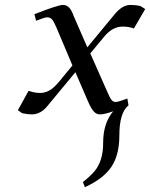

<svg xmlns="http://www.w3.org/2000/svg" viewBox="-20 -464 615 787"><path d="M53.2 -12.2 97.2 -91.8Q121.6 -83 144 -83Q164.1 -83 182.1 -93Q200.2 -103 221.2 -127.9L276.9 -195.8L210.9 -352.1Q200.2 -377.4 192.4 -385.3Q184.6 -393.1 172.9 -393.1Q163.6 -393.1 127.9 -378.9L121.1 -405.8Q217.8 -443.8 237.8 -443.8Q252.4 -443.8 262.9 -433.3Q273.4 -422.9 282.2 -397.9L337.9 -270L450.2 -405.8Q481.4 -443.8 515.1 -443.8Q537.1 -443.8 556.2 -439L575.2 -426.8L528.8 -347.2Q509.3 -355 482.9 -355Q439.5 -355 404.8 -311L350.1 -245.1L418 -91.8Q429.7 -64 436.8 -54.9Q443.8 -45.9 454.1 -45.9Q464.4 -45.9 502 -60.1L506.8 -32.2Q469.2 -2.4 469.2 91.8Q469.2 171.4 436.5 220Q403.8 268.6 328.1 303.2L319.8 282.2Q350.1 258.3 366.9 238.5Q383.8 218.8 393.3 189.9Q402.8 161.1 402.8 121.1Q402.8 41.5 443.8 -7.8Q408.7 4.9 389.2 4.9Q375 4.9 364 -7.6Q353 -20 341.8 -45.9L289.1 -168L178.2 -34.2Q148.9 4.9 109.9 4.9Q94.2 4.9 70.8 0Z"/></svg>

Font: Dehuti
Style: Bold-Italic
Weight: 700
Version: Version 1.2